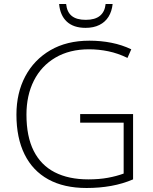

<svg xmlns="http://www.w3.org/2000/svg" viewBox="-20 -928 763 958"><path d="M380 -359H644V-33Q593 -11 535 -0.5Q477 10 412 10Q299 10 221 -33Q143 -76 102.5 -158Q62 -240 62 -356Q62 -464 106 -547Q150 -630 231.5 -677.5Q313 -725 426 -725Q484 -725 536.5 -714.5Q589 -704 635 -682L616 -639Q569 -662 521 -672Q473 -682 424 -682Q327 -682 256.5 -640.5Q186 -599 149 -525.5Q112 -452 112 -356Q112 -247 148 -175.5Q184 -104 253 -68.5Q322 -33 421 -33Q475 -33 518.5 -41Q562 -49 597 -62V-316H380ZM542 -908Q538 -871 521.5 -844.5Q505 -818 476 -803.5Q447 -789 407 -789Q347 -789 313.5 -820Q280 -851 275 -908H310Q314 -868 338 -848.5Q362 -829 408 -829Q454 -829 478.5 -849Q503 -869 507 -908Z"/></svg>

Font: Noto Sans Oriya ExtraLight
Style: Regular
Weight: 250
Version: Version 2.003